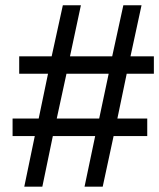

<svg xmlns="http://www.w3.org/2000/svg" viewBox="-20 -702 599 722"><path d="M178.7 -190.4 139.2 0H71.3L110.8 -190.4H27.3V-256.3H125.5L160.6 -424.8H52.2V-490.2H174.3L216.3 -682.1H284.2L243.2 -490.2H401.9L443.8 -682.1H512.2L470.7 -490.2H558.6V-424.8H456.5L421.4 -256.3H533.7V-190.4H407.2L366.2 0H297.9L337.9 -190.4ZM193.4 -256.3H353L388.7 -424.8H230Z"/></svg>

Font: Arimo SemiBold
Style: Italic
Weight: 600
Italic angle: -12°
Version: Version 1.33